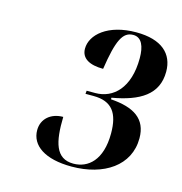

<svg xmlns="http://www.w3.org/2000/svg" viewBox="-75 -893 552 582"><g transform="rotate(15 201.0 -602.0)"><path d="M199 -380C300 -380 376 -430 376 -516C376 -577 335 -603 262 -608V-613C348 -628 402 -660 402 -732C402 -788 364 -824 284 -824C195 -824 146 -780 146 -736C146 -705 173 -691 215 -691C229 -783 244 -814 277 -814C304 -814 314 -787 314 -751C314 -657 267 -614 211 -614H184L183 -604H208C267 -604 289 -571 289 -508C289 -424 248 -390 202 -390C146 -390 134 -440 136 -519C98 -519 70 -496 70 -460C70 -412 115 -380 199 -380Z"/></g></svg>

Font: Noto Serif Display Condensed
Style: Bold Italic
Weight: 700
Width: 3
Italic angle: -12°
Designer: Monotype Design Team
Foundry: Monotype Imaging Inc.
Version: Version 2.009